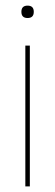

<svg xmlns="http://www.w3.org/2000/svg" viewBox="-20 -662 196 682"><path d="M86 -500V0H70V-500ZM78 -642Q100 -642 100 -620Q100 -598 78 -598Q56 -598 56 -620Q56 -642 78 -642Z"/></svg>

Font: Prodigy Sans Thin
Style: Regular
Weight: 100
Designer: Wei Huang
Foundry: Wei Huang
Version: Version 1.003; ttfautohint (v1.8.3)